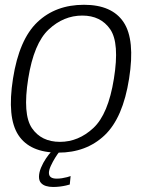

<svg xmlns="http://www.w3.org/2000/svg" viewBox="-20 -618 602 783"><path d="M217.5 4.5Q332 4.5 406.8 -66.5Q481.5 -137.5 506.5 -297.5Q531.5 -456 484.2 -527.2Q437 -598.5 322.5 -598.5Q207 -598.5 132.5 -527.8Q58 -457 33 -297.5Q8 -138.5 55 -67Q102 4.5 217.5 4.5ZM224.5 -39.5Q148.5 -39.5 110.2 -95.5Q72 -151.5 95 -297Q118 -441.5 178.8 -498Q239.5 -554.5 315.5 -554.5Q391 -554.5 429.5 -498.5Q468 -442.5 444.5 -297Q421.5 -152.5 360.8 -96Q300 -39.5 224.5 -39.5ZM196.5 144.5Q210.5 144.5 224.5 142.8Q238.5 141 249.2 138.5Q260 136 264.5 134.5L268 100Q263 102 253.5 104.5Q244 107 232.8 108.8Q221.5 110.5 211.5 110.5Q195 110.5 187.2 104.5Q179.5 98.5 179.5 87Q179.5 75.5 187.2 58.5Q195 41.5 205.2 25Q215.5 8.5 223 0H189.5Q179.5 10.5 167.5 28.2Q155.5 46 147.2 66Q139 86 139 103Q139 118.5 146.8 127.5Q154.5 136.5 167.5 140.5Q180.5 144.5 196.5 144.5Z"/></svg>

Font: Anybody UltraCondensed Thin Light
Style: Italic
Weight: 300
Italic angle: -10°
Version: Version 1.111